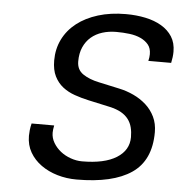

<svg xmlns="http://www.w3.org/2000/svg" viewBox="-53 -784 800 847"><g transform="rotate(5 347.0 -361.0)"><path d="M198 -217Q196 -208 195 -199.5Q194 -191 194 -185Q194 -161 206.5 -140Q219 -119 238.5 -103.5Q258 -88 283.5 -79Q309 -70 334 -70Q433 -70 486.5 -103.5Q540 -137 540 -195Q540 -218 535 -238Q530 -258 518 -274Q506 -290 486 -301.5Q466 -313 435 -320L339 -341Q307 -348 277 -358.5Q247 -369 224 -387Q201 -405 187 -433Q173 -461 173 -503Q173 -554 194 -596.5Q215 -639 254 -669.5Q293 -700 348 -717Q403 -734 471 -734Q517 -734 557.5 -725.5Q598 -717 628.5 -699Q659 -681 676.5 -653.5Q694 -626 694 -587Q694 -564 688 -537H587Q591 -553 591 -567Q591 -593 578 -609Q565 -625 543.5 -635Q522 -645 494 -648.5Q466 -652 435 -652Q402 -652 373.5 -643Q345 -634 324 -616Q303 -598 291 -571Q279 -544 279 -508Q279 -471 307 -452Q335 -433 378 -424L470 -404Q503 -397 534 -382.5Q565 -368 589.5 -346Q614 -324 628.5 -294Q643 -264 643 -226Q643 -101 560 -44.5Q477 12 317 12Q272 12 231.5 0Q191 -12 159.5 -34.5Q128 -57 109.5 -89Q91 -121 91 -162Q91 -173 92.5 -187Q94 -201 98 -217Z"/></g></svg>

Font: Perun
Style: Italic
Weight: 400
Italic angle: -12°
Foundry: Copyright (c) Stefan Peev, Context Ltd, 2016
Version: Version 1.027